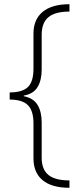

<svg xmlns="http://www.w3.org/2000/svg" viewBox="-20 -734 386 912"><path d="M310 158Q226 158 182.5 122Q139 86 139 18V-148Q139 -208 112.5 -234.5Q86 -261 26 -261V-295Q86 -295 112.5 -320.5Q139 -346 139 -408V-574Q139 -642 183 -678Q227 -714 310 -714V-679Q242 -679 210 -652.5Q178 -626 178 -568V-404Q178 -353 158.5 -320.5Q139 -288 93 -280V-277Q139 -268 158.5 -235.5Q178 -203 178 -152V15Q178 71 210 97Q242 123 310 123Z"/></svg>

Font: Noto Sans Lao Looped ExtraLight
Style: Regular
Weight: 200
Designer: Mark Frömberg, Ben Mitchell
Foundry: The Fontpad Ltd
Version: Version 1.002; ttfautohint (v1.8.4.7-5d5b)